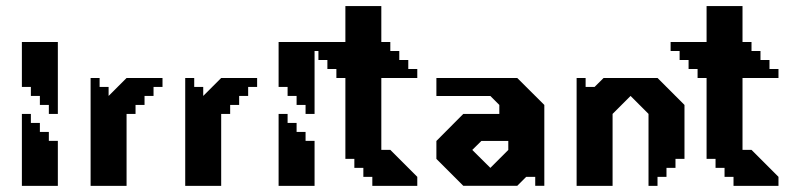

<svg xmlns="http://www.w3.org/2000/svg" viewBox="-20 -603 2569 623"><path d="M51 -466.7V-320.9H80.2V-291.7H109.4V-262.5H138.5V-233.4H167.7V-466.7ZM138.5 -175H109.4V-204.2H80.2V-233.4H51V0H167.7V-145.9H138.5Z M390.7 -350 332.4 -291.7V-320.9H303.2V-350H274V0H390.7V-233.4H419.8V-262.5H449V-291.7H478.2V-320.9H507.3V-350Z M697.7 -350 639.4 -291.7V-320.9H610.2V-350H581V0H697.7V-233.4H726.8V-262.5H756V-291.7H785.2V-320.9H814.3V-350Z M884 -466.7V-320.9H913.2V-291.7H942.4V-262.5H971.5V-233.4H1000.7V-466.7ZM971.5 -175H942.4V-204.2H913.2V-233.4H884V0H1000.7V-145.9H971.5Z M1334 -350V-379.2H1304.8V-408.3H1275.6V-437.5H1246.5V-466.7H1217.3V-583.3H1100.7V-466.7H984V-437.5H1013.2V-408.3H1042.3V-379.2H1071.5V-350H1100.7V-87.5H1129.8V-58.4H1159V-29.2H1188.1V0H1334V-29.2L1246.5 -116.7H1217.3V-350Z M1658.4 -349.9H1396V-291.6H1571.1L1600.2 -262.5V-233.4H1483.3L1396 -145.6V-87.4L1483.3 -0.1H1658.4L1687.5 -29.2H1716.7V-0.1H1746.2V-262.5ZM1629.3 -116.5 1571.1 -58.3 1512.4 -116.5 1541.9 -145.6H1629.3Z M2113.5 -350H1938.5L1909.3 -320.9H1880.2V-350H1851V0H1967.7V-233.4L2026 -291.7L2084.3 -233.4V0H2113.5V-29.2H2142.6V-58.4H2171.8V-87.5H2201V-262.5Z M2506 -350V-379.2H2476.8V-408.3H2447.6V-437.5H2418.5V-466.7H2389.3V-583.3H2272.7V-466.7H2156V-437.5H2185.2V-408.3H2214.3V-379.2H2243.5V-350H2272.7V-87.5H2301.8V-58.4H2331V-29.2H2360.1V0H2506V-29.2L2418.5 -116.7H2389.3V-350Z"/></svg>

Font: Stepalange Short
Style: Regular
Weight: 400
Designer: Szymon Furjan
Version: Version 1.001;Fontself Maker 3.5.8